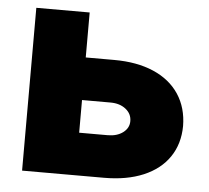

<svg xmlns="http://www.w3.org/2000/svg" viewBox="-44 -576 677 623"><g transform="rotate(5 295.0 -265.0)"><path d="M557.6 -189.5Q557.1 -131.3 528.1 -88.6Q499 -45.9 444.8 -22.9Q390.6 0 316.4 0H49.8V-530.3H223.6V-383.8H316.4Q390.6 -383.8 444.8 -360.4Q499 -336.9 528.1 -293Q557.1 -249 557.6 -189.5ZM316.4 -138.7Q346.7 -138.7 366.2 -153.3Q385.7 -168 385.7 -190.4Q385.7 -214.4 366.2 -229.7Q346.7 -245.1 316.4 -245.1H223.6V-138.7Z"/></g></svg>

Font: Pretendard Std Black
Style: Regular
Weight: 900
Designer: Base glyphs from Inter by Rasmus Andersson; Hangeul glyphs from Noto Sans CJK(Source Han Sans) by Jang Soo-young and Kan
Foundry: Kil Hyung-jin
Version: Version 1.309